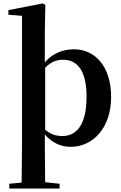

<svg xmlns="http://www.w3.org/2000/svg" viewBox="-20 -839 707 1118"><path d="M34 259H327V231L243 222L241 14V-56C285 -5 337 16 391 16C522 16 627 -95 627 -274C627 -451 534 -552 411 -552C348 -552 288 -530 241 -476V-651L244 -810L229 -819L29 -780V-753L108 -747V14L106 224L34 231ZM243 -445C281 -482 313 -491 348 -491C431 -491 484 -427 484 -276C484 -109 424 -47 343 -47C305 -47 274 -57 243 -84Z"/></svg>

Font: Noto Serif SC
Style: Bold
Weight: 700
Designer: Ryoko NISHIZUKA 西塚涼子 (kana & ideographs); Frank Grießhammer (Latin, Greek & Cyrillic); Wenlong ZHANG 张文龙 (bopomofo); San
Foundry: Adobe
Version: Version 2.001;hotconv 1.1.0;makeotfexe 2.6.0